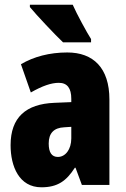

<svg xmlns="http://www.w3.org/2000/svg" viewBox="-20 -786 534 816"><path d="M289 -766H107V-756C133 -724 216 -636 248 -606H367V-620C349 -648 306 -727 289 -766ZM266 -563C190 -563 123 -545 69 -513L111 -393C160 -421 198 -434 230 -434C266 -434 283 -411 283 -366V-352L211 -349C90 -344 25 -287 25 -169C25 -79 61 10 156 10C225 10 262 -17 298 -73H301L328 0H445V-363C445 -498 376 -563 266 -563ZM253 -245 283 -247V-198C283 -151 258 -119 226 -119C200 -119 187 -138 187 -176C187 -220 209 -243 253 -245Z"/></svg>

Font: Noto Sans Lao Looped ExtraCondensed Black
Style: Regular
Weight: 900
Width: 2
Designer: Mark Frömberg, Ben Mitchell
Foundry: The Fontpad Ltd
Version: Version 1.002